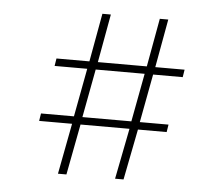

<svg xmlns="http://www.w3.org/2000/svg" viewBox="-44 -587 710 633"><g transform="rotate(5 311.0 -270.0)"><path d="M170 -1 202 -169H93L97 -194H206L236 -354H128L132 -379H241L270 -539H298L269 -379H431L460 -539H488L459 -379H556L552 -354H454L424 -194H519L515 -169H420L387 -1H359L392 -169H230L198 -1ZM264 -354 234 -194H396L426 -354Z"/></g></svg>

Font: Display Extralight
Style: Italic
Weight: 200
Italic angle: -2°
Designer: Latin by Veronika Burian and Jose Scaglione. Greek by Irene Vlachou. Cyrillic by Vera Evstafieva
Foundry: TypeTogether
Version: Version 3.002